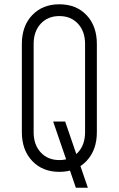

<svg xmlns="http://www.w3.org/2000/svg" viewBox="-20 -786 554 896"><path d="M334 90 228 -219H284L390 90ZM257 16Q178.5 16 130.2 -35Q82 -86 82 -169V-581Q82 -664.5 130.2 -715.2Q178.5 -766 257 -766Q336 -766 384 -715.2Q432 -664.5 432 -581V-169Q432 -86 384 -35Q336 16 257 16ZM257 -39Q311 -39 344 -74.8Q377 -110.5 377 -169V-581Q377 -639.5 344 -675.2Q311 -711 257 -711Q203 -711 170 -675.2Q137 -639.5 137 -581V-169Q137 -110.5 170 -74.8Q203 -39 257 -39Z"/></svg>

Font: Mohave Light
Style: Regular
Weight: 300
Designer: Gumpita Rahayu
Foundry: Tokotype
Version: Version 2.003